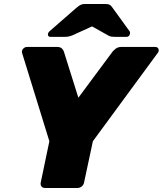

<svg xmlns="http://www.w3.org/2000/svg" viewBox="-20 -933 808 953"><path d="M203 0Q192 0 186 -7.5Q180 -15 182 -26L225 -232L90 -669Q86 -680 94 -690Q102 -700 115 -700H263Q281 -700 288.5 -691Q296 -682 297 -677L369 -448L539 -677Q543 -682 554 -691Q565 -700 583 -700H749Q764 -700 767 -689Q770 -678 762 -669L441 -232L397 -26Q395 -15 385.5 -7.5Q376 0 365 0ZM231 -750Q216 -750 218 -765Q220 -773 226 -778L359 -894Q372 -905 380.5 -909Q389 -913 399 -913H507Q517 -913 524.5 -909Q532 -905 539 -894L623 -778Q627 -773 625 -765Q622 -750 607 -750H552Q542 -750 534 -751Q526 -752 517 -757L437 -802L338 -757Q328 -753 319 -751.5Q310 -750 301 -750Z"/></svg>

Font: Rubik ExtraBold
Style: Italic
Weight: 800
Italic angle: -12°
Designer: Hubert and Fischer
Foundry: Hubert and Fischer
Version: Version 2.300;gftools[0.9.30]